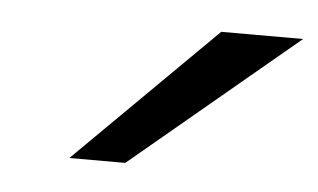

<svg xmlns="http://www.w3.org/2000/svg" viewBox="-30 -805 470 284"><g transform="rotate(5 205.0 -663.0)"><path d="M410.2 -765.6 164.1 -560.1H81.1L288.6 -765.6Z"/></g></svg>

Font: Andika New Basic
Style: Italic
Weight: 400
Italic angle: -14°
Designer: Victor Gaultney, Annie Olsen, Julie Remington, Don Collingsworth, Eric Hays
Foundry: SIL International
Version: Version 5.500